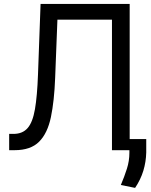

<svg xmlns="http://www.w3.org/2000/svg" viewBox="-20 -747 753 955"><path d="M25.6 0V-81H46.9Q92.3 -81 117.5 -110.1Q142.8 -139.2 153.9 -204.2Q165.1 -269.2 169 -376.4L181.8 -727.3H625V0H536.9V-649.1H265.6L254.3 -359.4Q250 -245 233.3 -164.8Q216.6 -84.5 174.7 -42.3Q132.8 0 52.6 0ZM707.4 -55.4V11.4Q706.3 58.2 693 102.1Q679.7 146 652 187.5L581 173.3Q599.1 130.7 611.3 92Q623.6 53.3 623.6 12.8V-55.4Z"/></svg>

Font: Inter Zeller
Style: Regular
Weight: 400
Designer: Rasmus Andersson; Joe Bland
Foundry: zeller
Version: Version 3.015;git-dec3a8cb1